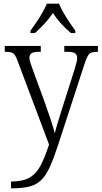

<svg xmlns="http://www.w3.org/2000/svg" viewBox="-20 -786 553 1045"><path d="M40 202Q105 202 142 180Q179 158 202 113Q225 68 247 1L77 -451Q69 -474 61.5 -485.5Q54 -497 42 -500.5Q30 -504 9 -504H6V-536H202V-504H193Q163 -504 151.5 -496Q140 -488 140 -471Q140 -462 144.5 -447.5Q149 -433 158 -408L225 -225Q241 -179 256.5 -133.5Q272 -88 278 -60Q285 -89 295.5 -122.5Q306 -156 318 -195L387 -412Q392 -430 396 -445Q400 -460 400 -471Q400 -488 388.5 -496Q377 -504 346 -504H330V-536H513V-504H509Q489 -504 477 -499.5Q465 -495 457 -480Q449 -465 439 -435L297 1Q273 74 252 121Q231 168 205 193.5Q179 219 141 229Q103 239 45 239H40ZM146 -619Q160 -638 177.5 -664Q195 -690 210.5 -717Q226 -744 235 -766H301Q310 -744 325.5 -717Q341 -690 358.5 -664Q376 -638 390 -619V-606H366Q336 -632 312 -658Q288 -684 268 -715Q247 -684 223 -658Q199 -632 170 -606H146Z"/></svg>

Font: Noto Serif SemiCondensed Light
Style: Regular
Weight: 300
Width: 4
Designer: Monotype Design Team
Foundry: Monotype Imaging Inc.
Version: Version 2.013